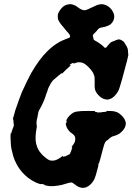

<svg xmlns="http://www.w3.org/2000/svg" viewBox="-20 -842 642 931"><path d="M314 -821Q317 -822 320 -822Q330 -822 343 -816Q351 -812 360 -805Q369 -798 375 -796Q377 -795 380 -794Q388 -791 396 -793Q403 -795 430 -808Q450 -818 459 -820Q476 -824 491 -818Q499 -815 506 -810Q521 -799 529 -782Q534 -773 534 -762Q534 -740 516 -724Q512 -721 511 -721Q510 -721 503 -717Q490 -711 469 -708Q461 -706 456 -701Q453 -696 444 -687Q435 -678 435 -677.5Q435 -677 434 -677Q430 -673 430 -670Q430 -669 431 -664.5Q432 -660 433 -656Q434 -650 435.5 -648.5Q437 -647 446 -642Q453 -639 457 -635.5Q461 -632 467 -628.5Q473 -625 479 -619Q485 -613 487 -611Q493 -608 498 -615Q500 -617 500.5 -618Q501 -619 502 -620Q503 -622 509.5 -629Q516 -636 518 -637Q520 -638 520 -638Q523 -640 538 -645L543 -648H544Q545 -648 547.5 -649Q550 -650 551 -650Q552 -650 552 -650.5Q552 -651 554 -651H555H556Q557 -651 560 -650.5Q563 -650 564 -649V-650H565Q566 -650 565 -649Q566 -649 571 -646Q576 -643 577 -642Q577 -642 578 -642Q578 -641 581 -638Q584 -635 585.5 -631.5Q587 -628 590 -624Q594 -619 598 -609Q601 -602 601 -588Q601 -582 602 -580Q603 -577 601 -569Q598 -558 595 -543Q593 -535 592 -533Q590 -528 583 -499Q581 -491 577 -476.5Q573 -462 572 -458Q570 -451 564 -431Q559 -413 555 -404Q551 -395 542 -384Q524 -361 501 -359Q490 -359 477 -365Q470 -369 462.5 -375.5Q455 -382 449.5 -390Q444 -398 441.5 -405.5Q439 -413 439 -425Q439 -435 439 -450.5Q439 -466 438 -471Q435 -483 429 -493Q421 -505 408 -518Q395 -531 384 -536Q375 -540 365 -540H357L350 -538Q344 -536 342 -535.5Q340 -535 336 -533V-535Q338 -537 337 -537Q335 -538 331 -536Q327 -534 323 -531.5Q319 -529 318 -527Q317 -525 319 -525Q320 -525 322 -526H323Q326 -527 325.5 -526.5Q325 -526 321 -523Q317 -520 300.5 -504.5Q284 -489 280 -484L278 -482L279 -484Q279 -486 280 -487L279 -488Q277 -487 273 -483Q270 -481 269 -479H268L254 -467Q250 -463 247 -461Q239 -455 234 -449Q232 -445 229 -441.5Q226 -438 221 -428Q216 -418 214.5 -415Q213 -412 211.5 -406.5Q210 -401 209 -398Q208 -395 205 -388Q198 -365 193 -354Q191 -349 188 -343Q182 -328 171 -310Q165 -300 163 -282Q162 -274 161 -270.5Q160 -267 159 -263Q158 -259 157.5 -255Q157 -251 157 -243L158 -232Q160 -233 157 -218Q151 -185 153 -160Q156 -130 172 -107Q185 -89 205 -74Q215 -67 220 -65Q227 -63 234 -63Q243 -63 251 -66Q265 -71 283 -85L285 -86V-84Q285 -82 288 -82Q290 -82 292 -83.5Q294 -85 294 -84Q294 -83 295 -83Q297 -83 300 -86L302 -87Q302 -87 303.5 -87.5Q305 -88 305.5 -88.5Q306 -89 307 -89Q308 -89 309 -90L311 -92Q311 -91 312.5 -91.5Q314 -92 316 -93.5Q318 -95 318 -95L321 -100V-101Q322 -101 321.5 -102Q321 -103 322 -103Q323 -104 324 -107Q324 -108 325 -109.5Q326 -111 325 -111L326 -113Q328 -117 328 -119V-121Q330 -123 330 -126V-128H328L327 -129Q339 -145 342 -152Q345 -159 345 -170Q345 -183 333 -192Q320 -201 315 -207Q301 -223 299 -241Q299 -244 300 -245Q303 -246 303 -252Q303 -256 302 -257Q301 -258 303 -262Q308 -273 319 -283Q328 -292 338 -297Q350 -302 370 -303Q380 -304 410 -304Q440 -304 440.5 -303.5Q441 -303 440.5 -302.5Q440 -302 440 -302Q440 -299 447 -299H449Q448 -298 453 -297Q457 -297 457 -296.5Q457 -296 458 -296L459 -297H467Q475 -298 476 -298V-299H484Q497 -300 497 -302V-304H504Q511 -304 521.5 -303.5Q532 -303 538 -301Q551 -298 559 -291Q582 -274 588 -254Q590 -250 590 -243Q590 -232 585 -223Q577 -207 559 -194Q552 -190 550 -189Q544 -186 531 -182Q521 -180 512 -172Q505 -165 499 -161Q493 -158 490 -152Q486 -146 480 -123Q477 -111 475 -104Q472 -95 470 -85.5Q468 -76 466.5 -72Q465 -68 463.5 -62Q462 -56 461 -53.5Q460 -51 460 -50.5Q460 -50 459 -50Q457 -50 457 -45Q457 -43 457 -42Q458 -41 454 -27Q443 16 438 26Q427 48 409 60Q401 66 392 68Q387 69 380 69Q371 68 363 65Q355 62 344 53Q335 46 331 44Q328 42 324 43Q317 43 299 49Q278 56 261 58Q258 58 253 59Q227 63 205 58Q200 57 198.5 56.5Q197 56 197 56Q197 53 188 51Q179 49 177 51Q177 51 173 50Q165 48 152 42Q131 32 116 20Q88 -2 68 -33Q59 -48 51 -66Q43 -85 39 -106Q38 -109 37 -113Q34 -126 33 -138Q32 -156 31 -173Q31 -189 32 -194V-199L33 -196Q34 -194 34 -194L37 -204Q37 -208 38 -208Q38 -207 38 -207Q39 -207 40 -215Q40 -218 41 -217.5Q42 -217 42.5 -219Q43 -221 43.5 -222.5Q44 -224 44 -225Q44 -226 45 -227Q46 -228 46 -228.5Q46 -229 46.5 -230.5Q47 -232 47 -235Q47 -238 46.5 -242.5Q46 -247 45.5 -247Q45 -247 45.5 -250.5Q46 -254 45.5 -254.5Q45 -255 45 -257Q46 -263 43 -263Q42 -263 42 -264Q42 -266 49 -288Q54 -309 59 -321Q68 -348 72 -358Q83 -386 86 -395Q97 -419 103 -431Q108 -441 109 -444Q115 -457 132 -489Q171 -556 209 -593Q237 -621 269 -639Q285 -647 298 -652Q312 -657 316 -659Q320 -661 320 -666Q320 -670 316 -676Q313 -681 304 -690Q299 -696 294.5 -701.5Q290 -707 287 -711Q266 -734 261 -750Q260 -754 260 -762Q260 -770 261 -774Q264 -782 269 -790Q288 -819 314 -821Z"/></svg>

Font: TT2020 Style B
Style: Italic
Weight: 400
Italic angle: -15°
Version: Version 0.2.000